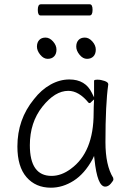

<svg xmlns="http://www.w3.org/2000/svg" viewBox="-20 -856 615 894"><path d="M232 -593.5Q221 -582 202 -582Q183 -582 167.5 -601Q152 -620 152 -639Q152 -658 162.5 -669.5Q173 -681 192 -681Q211 -681 227 -663Q243 -645 243 -625Q243 -605 232 -593.5ZM415 -593.5Q404 -582 385 -582Q366 -582 350.5 -601Q335 -620 335 -639Q335 -658 345.5 -669.5Q356 -681 375 -681Q394 -681 410 -663Q426 -645 426 -625Q426 -605 415 -593.5ZM397 -784H169Q156 -784 156 -810Q156 -836 170 -836H398Q411 -836 411 -810Q411 -784 397 -784ZM420 -114 418 -130 411 -115Q374 -47 323 -14.5Q272 18 217 18Q146 18 103.5 -31Q61 -80 61 -174Q61 -300 138 -394Q172 -438 215 -462Q258 -486 303 -486Q378 -486 408 -423L418 -403V-480Q418 -485 434 -485Q450 -485 467 -479Q484 -473 484 -464V-462Q471 -371 471 -194Q471 -86 507 -28Q508 -25 508 -20Q508 -15 496 -1Q484 13 470 13Q433 13 420 -114ZM220 -37Q266 -37 310 -70Q416 -147 416 -330Q416 -355 418 -393L408 -384Q401 -376 397.5 -376Q394 -376 392 -378Q347 -433 298 -433Q236 -433 177.5 -359.5Q119 -286 119 -180Q119 -37 220 -37Z"/></svg>

Font: Moon Stars Kai T Light
Style: Regular
Weight: 300
Designer: GuiWonder
Version: Version 1.101